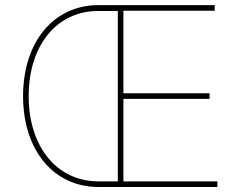

<svg xmlns="http://www.w3.org/2000/svg" viewBox="-20 -748 962 768"><path d="M374 0H849.6V-22.5H473.6V-352.5H818.4V-375H473.6V-705.1H838.9V-727.5H374C194.3 -727.5 72.3 -580.1 72.3 -363.3C72.3 -147.9 193.8 0 374 0ZM94.7 -363.3C94.7 -568.4 209 -705.1 374 -704.1H451.2V-22.5H374C206.5 -22.5 94.7 -162.1 94.7 -363.3Z"/></svg>

Font: Raveo Thin
Style: Regular
Weight: 100
Designer: Jakub Foglar, Rasmus Andersson (Inter)
Foundry: Jakubfoglar.com
Version: Version 1.100;Glyphs 3.2.3 (3260)